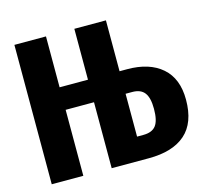

<svg xmlns="http://www.w3.org/2000/svg" viewBox="-101 -807 987 922"><g transform="rotate(-15 392.5 -346.5)"><path d="M774 -226Q774 -111 711 -55.5Q648 0 529 0H344V-328H203V0H46V-693H203V-440H344V-693H501V-440H539Q649 -440 711.5 -385.5Q774 -331 774 -226ZM614 -223Q614 -278 595 -303Q576 -328 534 -328H501V-115H532Q576 -115 595 -140Q614 -165 614 -223Z"/></g></svg>

Font: Fira Sans Extra Condensed
Style: Bold
Weight: 700
Width: 1
Designer: Carrois Corporate & Edenspiekermann AG
Foundry: Carrois Corporate GbR & Edenspiekermann AG
Version: Version 4.203